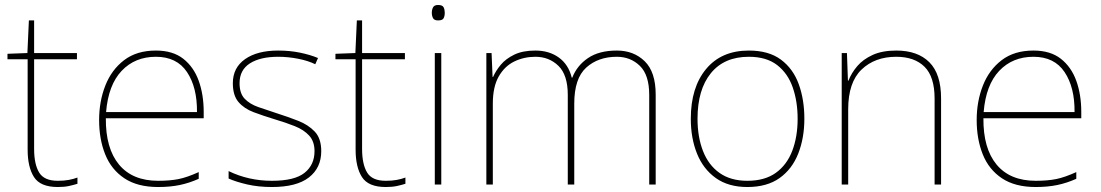

<svg xmlns="http://www.w3.org/2000/svg" viewBox="-20 -741 4423 771"><path d="M212 -15Q237 -15 256 -18.5Q275 -22 291 -28V-3Q275 2 256.5 6Q238 10 212 10Q142 10 116.5 -30Q91 -70 91 -140V-503H10V-525L90 -528L96 -659H117V-528H289V-503H117V-143Q117 -82 137 -48.5Q157 -15 212 -15Z M606 -538Q674 -538 716 -505Q758 -472 778 -416.5Q798 -361 798 -291V-266H405Q404 -145 458 -80Q512 -15 615 -15Q663 -15 697.5 -22Q732 -29 778 -50V-23Q740 -6 701.5 2Q663 10 615 10Q532 10 479.5 -25Q427 -60 402.5 -121Q378 -182 378 -259Q378 -334 403 -397.5Q428 -461 478.5 -499.5Q529 -538 606 -538ZM606 -513Q522 -513 468.5 -456.5Q415 -400 406 -291H771Q772 -390 731 -451.5Q690 -513 606 -513Z M1270 -134Q1270 -67 1220.5 -28.5Q1171 10 1072 10Q1017 10 972 -0.5Q927 -11 898 -24V-54Q978 -15 1072 -15Q1163 -15 1203 -47Q1243 -79 1243 -134Q1243 -173 1221.5 -196.5Q1200 -220 1163.5 -234.5Q1127 -249 1083 -262Q1037 -276 998.5 -290.5Q960 -305 937.5 -331.5Q915 -358 915 -407Q915 -469 964 -503.5Q1013 -538 1097 -538Q1144 -538 1185 -529.5Q1226 -521 1257 -508L1246 -483Q1218 -497 1177.5 -505Q1137 -513 1097 -513Q1025 -513 983.5 -486.5Q942 -460 942 -407Q942 -366 962.5 -344.5Q983 -323 1017.5 -311Q1052 -299 1092 -286Q1136 -272 1177 -256Q1218 -240 1244 -212.5Q1270 -185 1270 -134Z M1529 -15Q1554 -15 1573 -18.5Q1592 -22 1608 -28V-3Q1592 2 1573.5 6Q1555 10 1529 10Q1459 10 1433.5 -30Q1408 -70 1408 -140V-503H1327V-525L1407 -528L1413 -659H1434V-528H1606V-503H1434V-143Q1434 -82 1454 -48.5Q1474 -15 1529 -15Z M1739 -721Q1757 -721 1761.5 -711.5Q1766 -702 1766 -690Q1766 -677 1761.5 -668Q1757 -659 1739 -659Q1724 -659 1719 -668Q1714 -677 1714 -690Q1714 -702 1719 -711.5Q1724 -721 1739 -721ZM1752 -528V0H1726V-528Z M2457 -538Q2525 -538 2569 -495Q2613 -452 2613 -361V0H2587V-360Q2587 -440 2549.5 -476.5Q2512 -513 2457 -513Q2382 -513 2334 -469.5Q2286 -426 2286 -325V0H2260V-360Q2260 -440 2222.5 -476.5Q2185 -513 2130 -513Q2084 -513 2045 -494Q2006 -475 1982.5 -433.5Q1959 -392 1959 -325V0H1933V-528H1954L1958 -432H1960Q1971 -457 1991 -481Q2011 -505 2045 -521.5Q2079 -538 2130 -538Q2185 -538 2224 -510Q2263 -482 2276 -429H2278Q2297 -478 2341.5 -508Q2386 -538 2457 -538Z M3210 -264Q3210 -187 3185.5 -124.5Q3161 -62 3110.5 -26Q3060 10 2981 10Q2905 10 2854.5 -26Q2804 -62 2779 -124Q2754 -186 2754 -264Q2754 -390 2815.5 -464Q2877 -538 2987 -538Q3067 -538 3116 -501.5Q3165 -465 3187.5 -403Q3210 -341 3210 -264ZM2781 -264Q2781 -191 2803 -134.5Q2825 -78 2869.5 -46.5Q2914 -15 2981 -15Q3051 -15 3095.5 -47Q3140 -79 3161.5 -135.5Q3183 -192 3183 -264Q3183 -333 3163.5 -389.5Q3144 -446 3101 -479.5Q3058 -513 2987 -513Q2888 -513 2834.5 -447Q2781 -381 2781 -264Z M3579 -538Q3665 -538 3712 -491Q3759 -444 3759 -346V0H3733V-345Q3733 -433 3692.5 -473Q3652 -513 3579 -513Q3493 -513 3439.5 -461.5Q3386 -410 3386 -302V0H3360V-528H3381L3385 -417H3387Q3399 -448 3422.5 -475.5Q3446 -503 3484.5 -520.5Q3523 -538 3579 -538Z M4130 -538Q4198 -538 4240 -505Q4282 -472 4302 -416.5Q4322 -361 4322 -291V-266H3929Q3928 -145 3982 -80Q4036 -15 4139 -15Q4187 -15 4221.5 -22Q4256 -29 4302 -50V-23Q4264 -6 4225.5 2Q4187 10 4139 10Q4056 10 4003.5 -25Q3951 -60 3926.5 -121Q3902 -182 3902 -259Q3902 -334 3927 -397.5Q3952 -461 4002.5 -499.5Q4053 -538 4130 -538ZM4130 -513Q4046 -513 3992.5 -456.5Q3939 -400 3930 -291H4295Q4296 -390 4255 -451.5Q4214 -513 4130 -513Z"/></svg>

Font: Noto Sans Thaana Thin
Style: Regular
Weight: 100
Designer: David Williams
Foundry: Google Inc.
Version: Version 3.001; ttfautohint (v1.8.4.7-5d5b)